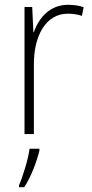

<svg xmlns="http://www.w3.org/2000/svg" viewBox="-20 -558 382 799"><path d="M263 -538C187 -538 141 -483 121 -424H119L114 -529H82V0H121V-288C120 -406 169 -501 262 -501C284 -501 303 -498 321 -492L328 -528C309 -535 286 -538 263 -538ZM144 69V61H103C98 103 74 180 59 213V221H81C110 176 132 117 144 69Z"/></svg>

Font: Noto Sans Thai Looped SemiCondensed ExtraLight
Style: Regular
Weight: 200
Width: 4
Designer: Sasikarn Vongin, Ben Mitchell
Foundry: The Fontpad Ltd
Version: Version 1.001